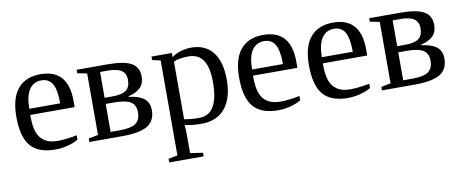

<svg xmlns="http://www.w3.org/2000/svg" viewBox="-61 -730 2899 1202"><g transform="rotate(-10 1388.0 -129.0)"><path d="M127 -231V-222.2Q127 -154.8 141.8 -117.4Q156.7 -80.1 187.7 -60.5Q218.8 -41 269 -41Q295.4 -41 331.5 -45.4Q367.7 -49.8 391.1 -55.2V-27.8Q367.7 -12.7 327.4 -1.5Q287.1 9.8 245.1 9.8Q138.2 9.8 88.6 -47.9Q39.1 -105.5 39.1 -232.9Q39.1 -353 89.4 -412.1Q139.6 -471.2 232.9 -471.2Q409.2 -471.2 409.2 -271V-231ZM232.9 -432.1Q182.1 -432.1 155 -391.1Q127.9 -350.1 127.9 -270H324.2Q324.2 -357.4 301.8 -394.8Q279.3 -432.1 232.9 -432.1Z M461.9 0V-22L522.9 -34.2V-424.8L461.9 -437V-459H658.2Q766.1 -459 810.8 -432.1Q855.5 -405.3 855.5 -348.1Q855.5 -301.3 828.9 -275.9Q802.2 -250.5 753.4 -239.3V-235.4Q815.4 -228.5 848.6 -203.6Q881.8 -178.7 881.8 -128.9Q881.8 -60.1 831.8 -30Q781.7 0 669.4 0ZM662.1 -39.1Q734.4 -39.1 764.2 -60.5Q793.9 -82 793.9 -130.9Q793.9 -177.2 762.5 -197Q731 -216.8 655.8 -216.8H604V-39.1ZM604 -255.9H655.8Q714.4 -255.9 741 -275.4Q767.6 -294.9 767.6 -341.8Q767.6 -381.3 740.5 -400.6Q713.4 -419.9 653.8 -419.9H604Z M990.2 -424.8 938 -437V-459H1066.9L1067.9 -432.1Q1088.4 -449.7 1122.8 -460.4Q1157.2 -471.2 1192.9 -471.2Q1280.8 -471.2 1328.9 -410.2Q1377 -349.1 1377 -234.9Q1377 -118.2 1324.5 -54.2Q1272 9.8 1172.9 9.8Q1117.7 9.8 1067.9 -1Q1070.8 34.2 1070.8 54.2V178.2L1150.9 189.9V212.9H932.1V189.9L990.2 178.2ZM1289.1 -234.9Q1289.1 -328.6 1258.5 -374.3Q1228 -419.9 1166 -419.9Q1108.9 -419.9 1070.8 -403.8V-37.1Q1114.3 -28.8 1166 -28.8Q1289.1 -28.8 1289.1 -234.9Z M1543 -231V-222.2Q1543 -154.8 1557.9 -117.4Q1572.8 -80.1 1603.8 -60.5Q1634.8 -41 1685.1 -41Q1711.4 -41 1747.6 -45.4Q1783.7 -49.8 1807.1 -55.2V-27.8Q1783.7 -12.7 1743.4 -1.5Q1703.1 9.8 1661.1 9.8Q1554.2 9.8 1504.6 -47.9Q1455.1 -105.5 1455.1 -232.9Q1455.1 -353 1505.4 -412.1Q1555.7 -471.2 1648.9 -471.2Q1825.2 -471.2 1825.2 -271V-231ZM1648.9 -432.1Q1598.1 -432.1 1571 -391.1Q1543.9 -350.1 1543.9 -270H1740.2Q1740.2 -357.4 1717.8 -394.8Q1695.3 -432.1 1648.9 -432.1Z M1986.8 -231V-222.2Q1986.8 -154.8 2001.7 -117.4Q2016.6 -80.1 2047.6 -60.5Q2078.6 -41 2128.9 -41Q2155.3 -41 2191.4 -45.4Q2227.5 -49.8 2251 -55.2V-27.8Q2227.5 -12.7 2187.3 -1.5Q2147 9.8 2105 9.8Q1998 9.8 1948.5 -47.9Q1898.9 -105.5 1898.9 -232.9Q1898.9 -353 1949.2 -412.1Q1999.5 -471.2 2092.8 -471.2Q2269 -471.2 2269 -271V-231ZM2092.8 -432.1Q2042 -432.1 2014.9 -391.1Q1987.8 -350.1 1987.8 -270H2184.1Q2184.1 -357.4 2161.6 -394.8Q2139.2 -432.1 2092.8 -432.1Z M2321.8 0V-22L2382.8 -34.2V-424.8L2321.8 -437V-459H2518.1Q2626 -459 2670.7 -432.1Q2715.3 -405.3 2715.3 -348.1Q2715.3 -301.3 2688.7 -275.9Q2662.1 -250.5 2613.3 -239.3V-235.4Q2675.3 -228.5 2708.5 -203.6Q2741.7 -178.7 2741.7 -128.9Q2741.7 -60.1 2691.7 -30Q2641.6 0 2529.3 0ZM2522 -39.1Q2594.2 -39.1 2624 -60.5Q2653.8 -82 2653.8 -130.9Q2653.8 -177.2 2622.3 -197Q2590.8 -216.8 2515.6 -216.8H2463.9V-39.1ZM2463.9 -255.9H2515.6Q2574.2 -255.9 2600.8 -275.4Q2627.4 -294.9 2627.4 -341.8Q2627.4 -381.3 2600.3 -400.6Q2573.2 -419.9 2513.7 -419.9H2463.9Z"/></g></svg>

Font: Times New Roman
Style: Regular
Weight: 400
Designer: Steve Matteson
Foundry: Ascender Corporation
Version: Version 2.00.3